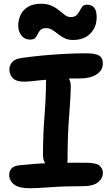

<svg xmlns="http://www.w3.org/2000/svg" viewBox="-20 -992 598 1023"><path d="M139 11Q81 11 55 -9Q29 -29 29 -61Q29 -81 41.5 -94.5Q54 -108 80 -111Q121 -115 155 -118Q189 -121 221 -122Q209 -140 209 -165Q209 -272 217 -373.5Q225 -475 225 -552Q225 -561 226 -567Q187 -564 160 -560.5Q133 -557 107 -557Q66 -557 48 -576Q30 -595 30 -622Q30 -646 46.5 -662.5Q63 -679 95 -683Q149 -691 209 -696.5Q269 -702 328 -705Q387 -708 439 -708Q487 -708 507.5 -696Q528 -684 528 -654Q528 -617 494.5 -595.5Q461 -574 407 -574Q376 -574 347 -574Q357 -556 357 -535Q357 -479 348.5 -376.5Q340 -274 340 -141Q340 -132 338 -125Q360 -125 384 -125Q408 -125 435 -125Q492 -125 510 -109.5Q528 -94 528 -71Q528 -42 502.5 -21Q477 0 420 0Q323 0 248.5 5.5Q174 11 139 11ZM140 -781Q111 -781 94 -803Q77 -825 77 -856Q77 -884 89 -911Q101 -938 128 -955Q155 -972 199 -972Q231 -972 254.5 -961.5Q278 -951 295 -936.5Q312 -922 326.5 -911.5Q341 -901 356 -901Q377 -901 387.5 -911Q398 -921 404.5 -934Q411 -947 419 -957Q427 -967 445 -967Q468 -967 481.5 -951.5Q495 -936 495 -900Q495 -847 461 -813Q427 -779 369 -779Q343 -779 324 -788.5Q305 -798 289.5 -810.5Q274 -823 259 -832.5Q244 -842 226 -842Q206 -842 196.5 -833Q187 -824 181.5 -811.5Q176 -799 167.5 -790Q159 -781 140 -781Z"/></svg>

Font: Shantell Sans Normal
Style: Regular
Weight: 600
Designer: Stephen Nixon, Anya Danilova, Shantell Martin
Foundry: Arrow Type
Version: Version 1.009;[a7da0bfa3]